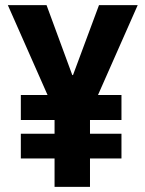

<svg xmlns="http://www.w3.org/2000/svg" viewBox="-20 -731 568 751"><path d="M262.7 -437.5Q263.7 -437.5 265.6 -437.5Q291 -505.9 367.2 -710.9Q404.3 -710.9 518.6 -710.9Q479.5 -623 363.3 -359.4Q385.7 -359.4 455.1 -359.4Q455.1 -335 455.1 -261.7Q423.8 -261.7 332 -261.7Q332 -249 332 -208Q362.3 -208 455.1 -208Q455.1 -183.6 455.1 -111.3Q423.8 -111.3 332 -111.3Q332 -83 332 0Q296.9 0 193.4 0Q193.4 -27.3 193.4 -111.3Q160.2 -111.3 61.5 -111.3Q61.5 -135.7 61.5 -208Q93.8 -208 193.4 -208Q193.4 -221.7 193.4 -261.7Q160.2 -261.7 61.5 -261.7Q61.5 -286.1 61.5 -359.4Q86.9 -359.4 166 -359.4Q127 -447.3 10.7 -710.9Q48.8 -710.9 162.1 -710.9Q187.5 -642.6 262.7 -437.5Z"/></svg>

Font: Noto Sans Hebrew DECATHLON 
Style: Bold
Weight: 400
Designer: Monotype Design Team
Version: Version 2.000;GOOG;noto-fonts:20170220:a8a215d2e889